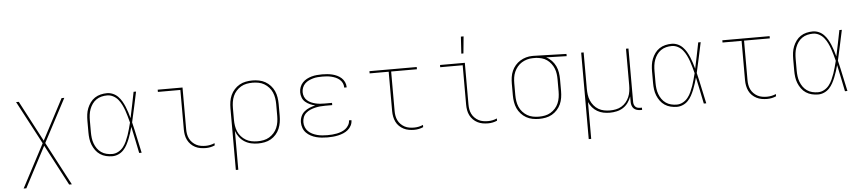

<svg xmlns="http://www.w3.org/2000/svg" viewBox="-50 -1078 7300 1626"><g transform="rotate(-5 3600.0 -264.5)"><path d="M95 215 289 -153 95 -520H118L300 -174L482 -520H505L311 -153L505 215H482L300 -131L118 215Z M868 8Q841 8 814 1.5Q787 -5 764.5 -20Q742 -35 726 -57Q710 -79 700 -104Q690 -129 686.5 -156Q683 -183 683 -210V-310Q683 -337 686.5 -364Q690 -391 700 -416Q710 -441 726 -463Q742 -485 764.5 -500Q787 -515 814 -521.5Q841 -528 868 -528Q894 -528 918.5 -517.5Q943 -507 961.5 -488Q980 -469 993 -446.5Q1006 -424 1016 -400Q1026 -376 1034 -351Q1042 -326 1049 -300Q1061 -355 1072 -410Q1083 -465 1094 -520H1115Q1101 -456 1087.5 -391.5Q1074 -327 1059 -263Q1075 -198 1088.5 -132Q1102 -66 1117 0H1096Q1084 -56 1073 -112.5Q1062 -169 1049 -226Q1042 -200 1034 -174.5Q1026 -149 1016 -124.5Q1006 -100 993.5 -76.5Q981 -53 962.5 -33.5Q944 -14 919 -3Q894 8 868 8ZM868 -11Q895 -11 920 -24.5Q945 -38 962 -59.5Q979 -81 990.5 -106.5Q1002 -132 1011 -157.5Q1020 -183 1027 -209.5Q1034 -236 1041 -263Q1034 -289 1027 -315Q1020 -341 1011 -366.5Q1002 -392 990 -416.5Q978 -441 961 -462Q944 -483 919.5 -496Q895 -509 868 -509Q843 -509 819 -503Q795 -497 775 -483Q755 -469 741 -449Q727 -429 718.5 -406Q710 -383 707 -358.5Q704 -334 704 -310V-210Q704 -186 707 -161.5Q710 -137 718.5 -114Q727 -91 741 -71Q755 -51 775 -37Q795 -23 819 -17Q843 -11 868 -11Z M1663 8Q1639 8 1616 4Q1593 0 1572.5 -10.5Q1552 -21 1535.5 -37.5Q1519 -54 1508.5 -75Q1498 -96 1494 -119Q1490 -142 1490 -165V-501H1299V-520H1510V-165Q1510 -144 1513.5 -124Q1517 -104 1526 -85.5Q1535 -67 1550 -52Q1565 -37 1583 -27.5Q1601 -18 1621.5 -14.5Q1642 -11 1663 -11Q1682 -11 1701.5 -15Q1721 -19 1739 -27V-8Q1721 0 1701.5 4Q1682 8 1663 8Z M1899 215V-310Q1899 -338 1903.5 -366.5Q1908 -395 1919.5 -420.5Q1931 -446 1950.5 -467.5Q1970 -489 1994.5 -503Q2019 -517 2047.5 -522.5Q2076 -528 2104 -528Q2132 -528 2160.5 -522.5Q2189 -517 2213.5 -503Q2238 -489 2257.5 -467.5Q2277 -446 2288.5 -420.5Q2300 -395 2304.5 -366.5Q2309 -338 2309 -310V-210Q2309 -182 2304.5 -154Q2300 -126 2289 -100Q2278 -74 2259 -52.5Q2240 -31 2215.5 -17Q2191 -3 2163 2.5Q2135 8 2107 8Q2077 8 2047.5 1.5Q2018 -5 1992.5 -21Q1967 -37 1948.5 -61.5Q1930 -86 1920 -115V215ZM2104 -11Q2130 -11 2155.5 -16Q2181 -21 2203 -34Q2225 -47 2242.5 -66.5Q2260 -86 2270 -109.5Q2280 -133 2284 -158.5Q2288 -184 2288 -210V-310Q2288 -336 2284 -361.5Q2280 -387 2270 -410.5Q2260 -434 2242.5 -453.5Q2225 -473 2203 -486Q2181 -499 2155.5 -504Q2130 -509 2104 -509Q2078 -509 2052.5 -504Q2027 -499 2005 -486Q1983 -473 1965.5 -453.5Q1948 -434 1938 -410.5Q1928 -387 1924 -361.5Q1920 -336 1920 -310V-210Q1920 -184 1924 -158.5Q1928 -133 1938 -109.5Q1948 -86 1965.5 -66.5Q1983 -47 2005 -34Q2027 -21 2052.5 -16Q2078 -11 2104 -11Z M2697 8Q2673 8 2648.5 5.5Q2624 3 2601 -3Q2578 -9 2556 -20.5Q2534 -32 2517 -49.5Q2500 -67 2491.5 -90.5Q2483 -114 2483 -138Q2483 -164 2493 -188Q2503 -212 2523 -229Q2543 -246 2567 -255.5Q2591 -265 2616 -271Q2594 -276 2572.5 -285.5Q2551 -295 2533.5 -310Q2516 -325 2507.5 -347Q2499 -369 2499 -392Q2499 -415 2507 -436.5Q2515 -458 2530.5 -474.5Q2546 -491 2566 -501.5Q2586 -512 2608 -518Q2630 -524 2652.5 -526Q2675 -528 2697 -528Q2719 -528 2740.5 -526Q2762 -524 2783 -519Q2804 -514 2824 -504.5Q2844 -495 2860 -480.5Q2876 -466 2885.5 -445.5Q2895 -425 2895 -404V-400H2874V-403Q2874 -422 2865.5 -439.5Q2857 -457 2842 -469.5Q2827 -482 2809.5 -489.5Q2792 -497 2773 -501.5Q2754 -506 2735 -507.5Q2716 -509 2697 -509Q2677 -509 2657 -507.5Q2637 -506 2618 -500.5Q2599 -495 2581 -486.5Q2563 -478 2549 -464Q2535 -450 2527.5 -431Q2520 -412 2520 -392Q2520 -372 2527.5 -353.5Q2535 -335 2550 -321.5Q2565 -308 2583.5 -300Q2602 -292 2621 -287.5Q2640 -283 2660 -281.5Q2680 -280 2700 -280H2760V-261H2700Q2678 -261 2656.5 -259Q2635 -257 2614 -252Q2593 -247 2573 -238.5Q2553 -230 2536.5 -215.5Q2520 -201 2512 -180.5Q2504 -160 2504 -138Q2504 -116 2512 -95.5Q2520 -75 2535.5 -60Q2551 -45 2570.5 -35.5Q2590 -26 2611 -20.5Q2632 -15 2653.5 -13Q2675 -11 2697 -11Q2718 -11 2738 -12.5Q2758 -14 2778 -18Q2798 -22 2817.5 -29.5Q2837 -37 2853 -49.5Q2869 -62 2879.5 -80.5Q2890 -99 2890 -119V-120H2911V-118Q2911 -95 2900 -74Q2889 -53 2871.5 -38.5Q2854 -24 2832.5 -15Q2811 -6 2788.5 -1Q2766 4 2743 6Q2720 8 2697 8Z M3434 8Q3411 8 3388 4Q3365 0 3344.5 -10.5Q3324 -21 3307 -37.5Q3290 -54 3280 -75Q3270 -96 3265.5 -119Q3261 -142 3261 -165V-501H3099V-520H3501V-501H3282V-165Q3282 -144 3285.5 -124Q3289 -104 3298 -85.5Q3307 -67 3322 -52Q3337 -37 3355 -27.5Q3373 -18 3393.5 -14.5Q3414 -11 3434 -11Q3454 -11 3473.5 -15Q3493 -19 3511 -27V-8Q3493 0 3473.5 4Q3454 8 3434 8Z M4063 8Q4039 8 4016 4Q3993 0 3972.5 -10.5Q3952 -21 3935.5 -37.5Q3919 -54 3908.5 -75Q3898 -96 3894 -119Q3890 -142 3890 -165V-501H3699V-520H3910V-165Q3910 -144 3913.5 -124Q3917 -104 3926 -85.5Q3935 -67 3950 -52Q3965 -37 3983 -27.5Q4001 -18 4021.5 -14.5Q4042 -11 4063 -11Q4082 -11 4101.5 -15Q4121 -19 4139 -27V-8Q4121 0 4101.5 4Q4082 8 4063 8ZM3887 -600 3896 -744H3919L3905 -600Z M4496 8Q4468 8 4439.5 2.5Q4411 -3 4386.5 -17Q4362 -31 4342.5 -52.5Q4323 -74 4311.5 -99.5Q4300 -125 4295.5 -153.5Q4291 -182 4291 -210V-310Q4291 -337 4295 -364.5Q4299 -392 4310 -417Q4321 -442 4339 -463Q4357 -484 4380.5 -498.5Q4404 -513 4430.5 -520.5Q4457 -528 4484 -528H4500L4774 -520V-501L4600 -506Q4626 -493 4646.5 -471.5Q4667 -450 4679.5 -423.5Q4692 -397 4696.5 -368Q4701 -339 4701 -310V-210Q4701 -182 4696.5 -153.5Q4692 -125 4680.5 -99.5Q4669 -74 4649.5 -52.5Q4630 -31 4605.5 -17Q4581 -3 4552.5 2.5Q4524 8 4496 8ZM4496 -11Q4522 -11 4547.5 -16Q4573 -21 4595 -34Q4617 -47 4634.5 -66.5Q4652 -86 4662 -109.5Q4672 -133 4676 -158.5Q4680 -184 4680 -210V-310Q4680 -334 4677 -358Q4674 -382 4665 -404.5Q4656 -427 4641 -446.5Q4626 -466 4606.5 -480Q4587 -494 4563.5 -500.5Q4540 -507 4516 -509H4486Q4461 -509 4437 -502Q4413 -495 4392 -482Q4371 -469 4355 -449.5Q4339 -430 4329 -407Q4319 -384 4315.5 -359.5Q4312 -335 4312 -310V-210Q4312 -184 4316 -158.5Q4320 -133 4330 -109.5Q4340 -86 4357.5 -66.5Q4375 -47 4397 -34Q4419 -21 4444.5 -16Q4470 -11 4496 -11Z M4899 215V-520H4920V-210Q4920 -185 4923.5 -159.5Q4927 -134 4937 -110.5Q4947 -87 4963.5 -67Q4980 -47 5002 -34Q5024 -21 5049.5 -16Q5075 -11 5100 -11Q5125 -11 5150.5 -16Q5176 -21 5198 -34Q5220 -47 5236.5 -67Q5253 -87 5263 -110.5Q5273 -134 5276.5 -159.5Q5280 -185 5280 -210V-520H5301V-65Q5301 -54 5304.5 -43.5Q5308 -33 5315.5 -25Q5323 -17 5334 -14Q5345 -11 5356 -11H5371V8H5356Q5341 8 5326 3.5Q5311 -1 5300.5 -11Q5290 -21 5285 -36Q5280 -51 5280 -65V-114Q5270 -86 5252.5 -61.5Q5235 -37 5210 -21Q5185 -5 5155.5 1.5Q5126 8 5097 8Q5069 8 5042 2.5Q5015 -3 4991 -17Q4967 -31 4949 -52Q4931 -73 4920 -98V215Z M5668 8Q5641 8 5614 1.5Q5587 -5 5564.5 -20Q5542 -35 5526 -57Q5510 -79 5500 -104Q5490 -129 5486.5 -156Q5483 -183 5483 -210V-310Q5483 -337 5486.5 -364Q5490 -391 5500 -416Q5510 -441 5526 -463Q5542 -485 5564.5 -500Q5587 -515 5614 -521.5Q5641 -528 5668 -528Q5694 -528 5718.5 -517.5Q5743 -507 5761.5 -488Q5780 -469 5793 -446.5Q5806 -424 5816 -400Q5826 -376 5834 -351Q5842 -326 5849 -300Q5861 -355 5872 -410Q5883 -465 5894 -520H5915Q5901 -456 5887.5 -391.5Q5874 -327 5859 -263Q5875 -198 5888.5 -132Q5902 -66 5917 0H5896Q5884 -56 5873 -112.5Q5862 -169 5849 -226Q5842 -200 5834 -174.5Q5826 -149 5816 -124.5Q5806 -100 5793.5 -76.5Q5781 -53 5762.5 -33.5Q5744 -14 5719 -3Q5694 8 5668 8ZM5668 -11Q5695 -11 5720 -24.5Q5745 -38 5762 -59.5Q5779 -81 5790.5 -106.5Q5802 -132 5811 -157.5Q5820 -183 5827 -209.5Q5834 -236 5841 -263Q5834 -289 5827 -315Q5820 -341 5811 -366.5Q5802 -392 5790 -416.5Q5778 -441 5761 -462Q5744 -483 5719.5 -496Q5695 -509 5668 -509Q5643 -509 5619 -503Q5595 -497 5575 -483Q5555 -469 5541 -449Q5527 -429 5518.5 -406Q5510 -383 5507 -358.5Q5504 -334 5504 -310V-210Q5504 -186 5507 -161.5Q5510 -137 5518.5 -114Q5527 -91 5541 -71Q5555 -51 5575 -37Q5595 -23 5619 -17Q5643 -11 5668 -11Z M6434 8Q6411 8 6388 4Q6365 0 6344.5 -10.5Q6324 -21 6307 -37.5Q6290 -54 6280 -75Q6270 -96 6265.5 -119Q6261 -142 6261 -165V-501H6099V-520H6501V-501H6282V-165Q6282 -144 6285.5 -124Q6289 -104 6298 -85.5Q6307 -67 6322 -52Q6337 -37 6355 -27.5Q6373 -18 6393.5 -14.5Q6414 -11 6434 -11Q6454 -11 6473.5 -15Q6493 -19 6511 -27V-8Q6493 0 6473.5 4Q6454 8 6434 8Z M6868 8Q6841 8 6814 1.5Q6787 -5 6764.5 -20Q6742 -35 6726 -57Q6710 -79 6700 -104Q6690 -129 6686.5 -156Q6683 -183 6683 -210V-310Q6683 -337 6686.5 -364Q6690 -391 6700 -416Q6710 -441 6726 -463Q6742 -485 6764.5 -500Q6787 -515 6814 -521.5Q6841 -528 6868 -528Q6894 -528 6918.5 -517.5Q6943 -507 6961.5 -488Q6980 -469 6993 -446.5Q7006 -424 7016 -400Q7026 -376 7034 -351Q7042 -326 7049 -300Q7061 -355 7072 -410Q7083 -465 7094 -520H7115Q7101 -456 7087.5 -391.5Q7074 -327 7059 -263Q7075 -198 7088.5 -132Q7102 -66 7117 0H7096Q7084 -56 7073 -112.5Q7062 -169 7049 -226Q7042 -200 7034 -174.5Q7026 -149 7016 -124.5Q7006 -100 6993.5 -76.5Q6981 -53 6962.5 -33.5Q6944 -14 6919 -3Q6894 8 6868 8ZM6868 -11Q6895 -11 6920 -24.5Q6945 -38 6962 -59.5Q6979 -81 6990.5 -106.5Q7002 -132 7011 -157.5Q7020 -183 7027 -209.5Q7034 -236 7041 -263Q7034 -289 7027 -315Q7020 -341 7011 -366.5Q7002 -392 6990 -416.5Q6978 -441 6961 -462Q6944 -483 6919.5 -496Q6895 -509 6868 -509Q6843 -509 6819 -503Q6795 -497 6775 -483Q6755 -469 6741 -449Q6727 -429 6718.5 -406Q6710 -383 6707 -358.5Q6704 -334 6704 -310V-210Q6704 -186 6707 -161.5Q6710 -137 6718.5 -114Q6727 -91 6741 -71Q6755 -51 6775 -37Q6795 -23 6819 -17Q6843 -11 6868 -11Z"/></g></svg>

Font: Iosevka Thin Extended
Style: Regular
Weight: 100
Width: 7
Monospace: yes
Designer: Belleve Invis
Foundry: Belleve Invis
Version: Version 32.5.0; ttfautohint (v1.8.4)